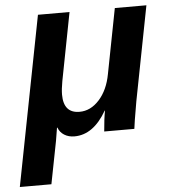

<svg xmlns="http://www.w3.org/2000/svg" viewBox="-79 -576 731 831"><g transform="rotate(-5 287.0 -160.0)"><path d="M358.4 0Q362.8 -54.7 369.6 -89.8H368.2Q311 9.8 228.5 9.8Q203.1 9.8 184.3 -2Q165.5 -13.7 158.2 -34.2H156.2L147 22L110.8 207.5H-26.4L116.7 -528.3H253.9L196.8 -232.9Q190.4 -198.2 190.4 -174.8Q190.4 -94.2 259.8 -94.2Q308.1 -94.2 345.7 -136Q383.3 -177.7 396 -246.1L450.7 -528.3H587.9L508.3 -118.2Q490.7 -17.1 489.3 0Z"/></g></svg>

Font: Liberation Mono
Style: Bold Italic
Weight: 700
Italic angle: -12°
Monospace: yes
Designer: Steve Matteson
Foundry: Ascender Corporation
Version: Version 2.1.5